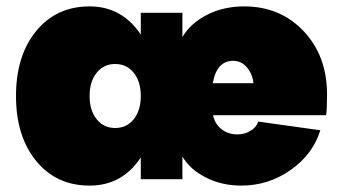

<svg xmlns="http://www.w3.org/2000/svg" viewBox="-20 -560 1072 600"><path d="M1002 -265Q1002 -215 999 -200H646Q651 -173 672 -156.5Q693 -140 722 -140Q745 -140 763.5 -151.5Q782 -163 787 -180L981 -153Q958 -78 888.5 -29Q819 20 734 20Q673 20 623 -5.5Q573 -31 550 -71V0H420V-68Q362 20 260 20Q156 20 93 -57Q30 -134 30 -260Q30 -386 93 -463Q156 -540 260 -540Q361 -540 420 -452V-520H550V-444Q575 -487 626.5 -513.5Q678 -540 743 -540Q856 -540 929 -462.5Q1002 -385 1002 -265ZM260 -260Q260 -215 282 -187.5Q304 -160 340 -160Q376 -160 398 -187.5Q420 -215 420 -260Q420 -305 398 -332.5Q376 -360 340 -360Q304 -360 282 -332.5Q260 -305 260 -260ZM645 -300H772Q769 -329 751.5 -349.5Q734 -370 709 -370Q657 -370 645 -300Z"/></svg>

Font: Metropolitano Black
Style: Regular
Weight: 900
Designer: Fonts by Alex Slobzheninov & Chris M. Simpson / Changes by Cristiano Sobral
Foundry: Fonts by Alex Slobzheninov & Chris M. Simpson / Changes by Cristiano Sobral
Version: Version 1.00;August 30, 2020;FontCreator 13.0.0.2681 64-bit